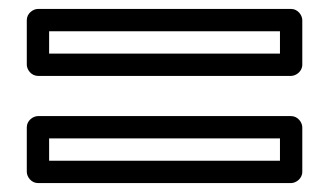

<svg xmlns="http://www.w3.org/2000/svg" viewBox="-20 -499 736 430"><path d="M90 -379V-429H607V-379ZM40 -354C40 -343.3 49.9 -329 65 -329H632C642.7 -329 657 -338.9 657 -354V-454C657 -464.7 647.1 -479 632 -479H65C54.3 -479 40 -469.1 40 -454ZM90 -139V-189H607V-139ZM40 -114C40 -103.3 49.9 -89 65 -89H632C642.7 -89 657 -98.9 657 -114V-214C657 -224.7 647.1 -239 632 -239H65C54.3 -239 40 -229.1 40 -214Z"/></svg>

Font: Fog Sans
Style: Outline
Weight: 700
Foundry: Intel Corporation
Version: Version 1.00